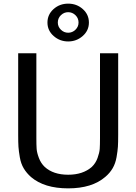

<svg xmlns="http://www.w3.org/2000/svg" viewBox="-20 -1018 750 1056"><path d="M412 -894Q412 -918 395 -934.5Q378 -951 355 -951Q332 -951 315 -934.5Q298 -918 298 -894Q298 -871 315 -854.5Q332 -838 355 -838Q378 -838 395 -854.5Q412 -871 412 -894ZM435.5 -968Q469 -938 469 -894Q469 -850 435 -820Q401 -790 355 -790Q309 -790 275 -820Q241 -850 241 -894Q241 -938 274.5 -968Q308 -998 355 -998Q402 -998 435.5 -968ZM630 -277Q630 -234 628.5 -211Q627 -188 621 -153.5Q615 -119 599.5 -92.5Q584 -66 559 -45Q486 18 355 18Q224 18 151 -44Q126 -66 110.5 -92Q95 -118 89 -153Q83 -188 81.5 -211Q80 -234 80 -277V-725H180V-259Q180 -220 181.5 -199Q183 -178 194 -149Q205 -120 226 -100Q273 -57 355 -57Q436 -57 485 -100Q506 -120 516.5 -149Q527 -178 528.5 -199Q530 -220 530 -259V-725H630Z"/></svg>

Font: AbakuTLSymSans
Style: Regular
Weight: 400
Version: Version 2007.05.04